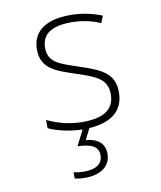

<svg xmlns="http://www.w3.org/2000/svg" viewBox="-86 -608 772 918"><g transform="rotate(-10 300.0 -149.5)"><path d="M254 240C331 240 378 203 378 145C378 93 342 67 287 63L314 9C429 2 483 -51 483 -136C483 -231 414 -256 312 -290C226 -319 172 -334 172 -405C172 -472 221 -504 316 -504C366 -504 416 -494 457 -475L471 -509C426 -527 376 -539 316 -539C199 -539 132 -492 132 -404C132 -308 209 -287 295 -258C385 -228 443 -209 443 -133C443 -67 401 -25 289 -25C226 -25 169 -40 117 -65V-25C155 -7 216 9 281 10L243 85C313 87 344 105 344 146C344 188 312 210 252 210C237 210 219 208 203 204V234C217 238 236 240 254 240Z"/></g></svg>

Font: Noto Sans Mono ExtraLight
Style: Regular
Weight: 200
Designer: Monotype Design Team
Foundry: Monotype Imaging Inc.
Version: Version 2.014